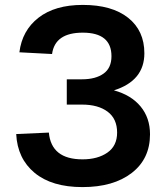

<svg xmlns="http://www.w3.org/2000/svg" viewBox="-20 -746 677 782"><path d="M316 16Q191 16 121 -42Q51 -100 46 -200L179 -206Q189 -97 316 -97Q378 -97 417.5 -124.5Q457 -152 457 -206Q457 -262 418.5 -291Q380 -320 314 -320H252V-423H314Q369 -423 401.5 -446Q434 -469 434 -517Q434 -613 317 -613Q204 -613 192 -526L59 -533Q70 -622 137 -674Q204 -726 317 -726Q436 -726 502 -673.5Q568 -621 568 -529Q568 -417 444 -378Q514 -359 552.5 -312.5Q591 -266 591 -199Q591 -99 516.5 -41.5Q442 16 316 16Z"/></svg>

Font: Txt Sans SemiBold
Style: Regular
Weight: 600
Designer: Open Source
Foundry: XRLN
Version: Version 1.0